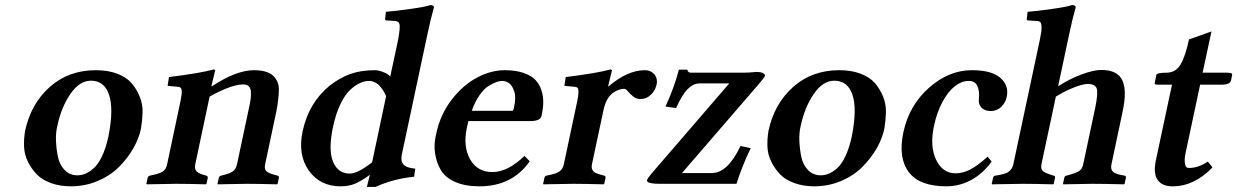

<svg xmlns="http://www.w3.org/2000/svg" viewBox="-20 -718 4833 750"><path d="M335.4 -402.8Q290.5 -402.8 255.1 -351.1Q219.7 -299.3 204.6 -229Q197.3 -201.2 198.7 -167.2Q200.2 -133.3 206.8 -103.3Q213.4 -73.2 233.2 -53.2Q252.9 -33.2 282.2 -33.2Q297.9 -33.2 313 -39.3Q328.1 -45.4 345.7 -60.5Q363.3 -75.7 378.4 -107.4Q393.6 -139.2 403.3 -184.1Q424.8 -291.5 406.2 -347.2Q387.7 -402.8 335.4 -402.8ZM78.1 -207Q100.6 -312.5 174.3 -378.2Q248 -443.8 354.5 -443.8Q401.9 -443.8 437.7 -430.2Q473.6 -416.5 493.4 -393.8Q513.2 -371.1 525.4 -341.6Q537.6 -312 536.9 -280Q536.1 -248 530.8 -215.8Q522.5 -176.3 500.2 -137.7Q478 -99.1 444.3 -65.4Q410.6 -31.7 361.6 -11Q312.5 9.8 256.8 9.8Q214.4 9.8 179.7 -2.7Q145 -15.1 124 -36.6Q103 -58.1 89.1 -86.2Q75.2 -114.3 74 -145Q72.8 -175.8 78.1 -207Z M807.6 -380.9Q903.3 -443.8 972.2 -443.8Q1022.9 -443.8 1046.6 -422.4Q1070.3 -400.9 1069.3 -365.2Q1068.4 -329.6 1059.6 -283.2L1015.6 -76.2Q1011.7 -56.6 1021.2 -48.6Q1030.8 -40.5 1055.7 -34.2L1063.5 -32.2Q1070.8 -30.3 1069.3 -22.9L1064.5 0L1062 2Q982.4 0 943.4 0L831.1 2L829.6 0L834.5 -22.9Q835.9 -29.8 844.2 -32.2L848.6 -33.2Q876 -39.6 888.7 -48.1Q901.4 -56.6 905.8 -76.2L951.2 -290Q963.4 -340.8 959.5 -364.5Q955.6 -388.2 930.2 -388.2Q884.3 -388.2 798.8 -340.8L742.7 -76.2Q738.8 -57.1 748.3 -48.1Q757.8 -39.1 781.7 -33.2L785.2 -32.2Q792.5 -30.3 791.5 -22.9L786.6 0L784.2 2Q708.5 0 669.4 0L553.2 2L551.8 0L556.6 -22.9Q558.1 -30.3 566.4 -32.2L575.7 -34.2Q603.5 -40 616 -48.1Q628.4 -56.2 632.8 -76.2L684.6 -320.8Q687.5 -335.4 689 -345.9Q690.4 -356.4 689.9 -362.8Q689.5 -369.1 687.5 -372.6Q685.5 -376 682.6 -377.4Q679.7 -378.9 675.3 -378.9L634.8 -382.8L640.1 -417Q765.6 -432.6 814.5 -446.8Q819.3 -445.8 820.8 -443.8L805.7 -380.9Z M1488.3 -342.8Q1461.4 -401.9 1421.9 -401.9Q1404.8 -401.9 1386.5 -393.8Q1368.2 -385.7 1347.9 -366.9Q1327.6 -348.1 1309.6 -310.8Q1291.5 -273.4 1280.8 -222.2Q1261.7 -132.3 1281 -86.2Q1300.3 -40 1346.2 -40Q1377.4 -40 1433.6 -84ZM1649.4 -583 1549.8 -115.2Q1544.4 -90.3 1555.2 -76.4Q1565.9 -62.5 1602.1 -59.1L1597.7 -27.8Q1514.6 -19 1446.8 12.2H1413.1L1424.8 -35.2Q1390.1 -9.8 1365.7 0Q1341.3 9.8 1310.5 9.8Q1230 9.8 1186.3 -51.8Q1142.6 -113.3 1162.1 -205.1Q1185.5 -315.9 1268.1 -383.8Q1307.1 -414.1 1348.4 -429Q1389.6 -443.8 1444.8 -443.8Q1458 -443.8 1477.5 -436.3Q1497.1 -428.7 1504.4 -418.9L1535.2 -563Q1543.9 -611.8 1540.5 -624Q1537.1 -636.2 1520.5 -636.2L1489.3 -638.2Q1483.9 -638.7 1484.4 -643.1L1487.3 -671.9Q1524.4 -674.8 1583.5 -683.1Q1642.6 -691.4 1661.1 -698.2Q1668.5 -698.2 1672.1 -695.6Q1675.8 -692.9 1674.8 -688Q1663.1 -647.9 1649.4 -583Z M1822.8 -285.2H1982.9Q1985.4 -287.1 1987.3 -295.9Q1996.6 -335.4 1989.3 -359.1Q1981.9 -382.8 1969.5 -392.3Q1957 -401.9 1941.9 -401.9Q1931.6 -401.9 1918.9 -397.5Q1906.2 -393.1 1888.4 -382.1Q1870.6 -371.1 1853 -345.9Q1835.4 -320.8 1822.8 -285.2ZM2028.8 -108.9 2049.3 -87.9Q1980 10.3 1852.1 9.8Q1796.9 9.8 1758.5 -7.1Q1720.2 -23.9 1702.6 -52.7Q1685.1 -81.5 1679.4 -119.1Q1673.8 -156.7 1684.6 -198.2Q1700.2 -271.5 1744.6 -328.9Q1789.1 -386.2 1843.5 -415Q1897.9 -443.8 1951.7 -443.8Q1994.1 -443.8 2024.7 -433.3Q2055.2 -422.9 2071.3 -406Q2087.4 -389.2 2095 -365.2Q2102.5 -341.3 2102.1 -317.4Q2101.6 -293.5 2095.7 -266.1Q2091.3 -245.1 2052.2 -245.1H1809.6Q1806.6 -231.4 1803.7 -219.2Q1788.1 -145.5 1816.4 -95.7Q1844.7 -45.9 1903.3 -45.9Q1963.4 -45.9 2028.8 -108.9Z M2357.4 -380.9Q2432.1 -443.8 2498.5 -443.8Q2515.6 -443.8 2527.6 -435.3Q2539.6 -426.8 2543.7 -414.1Q2547.9 -401.4 2544.9 -388.2Q2539.6 -363.8 2522 -347.4Q2504.4 -331.1 2482.9 -331.1Q2465.8 -331.1 2453.4 -341.1Q2440.9 -351.1 2432.9 -361.1Q2424.8 -371.1 2418 -371.1Q2399.9 -371.1 2378.4 -357.9Q2348.6 -339.8 2337.4 -288.1L2292.5 -77.1Q2289.6 -63.5 2293.9 -54.9Q2298.3 -46.4 2306.6 -42.5Q2314.9 -38.6 2331.5 -34.2L2339.4 -32.2Q2346.7 -30.3 2345.2 -22.9L2340.3 0L2337.9 2Q2258.3 0 2219.2 0L2103 2L2101.6 0L2106.4 -22.9Q2107.9 -30.3 2115.2 -32.2L2125.5 -34.2Q2151.9 -39.1 2165.3 -48.3Q2178.7 -57.6 2182.6 -77.1L2234.4 -320.8Q2239.7 -344.7 2239.7 -357.9Q2239.7 -371.1 2236.1 -374.8Q2232.4 -378.4 2225.1 -378.9L2184.6 -382.8L2189.9 -417Q2315.4 -432.6 2364.3 -446.8Q2369.1 -445.8 2370.6 -443.8L2355.5 -380.9Z M2665 -445.8Q2667 -433.6 2679.2 -434.1H2883.3Q2894 -434.1 2906.2 -434.8Q2918.5 -435.5 2926.5 -436.3Q2934.6 -437 2935.1 -437Q2950.7 -437 2960 -432.6Q2969.2 -428.2 2967.8 -420.9Q2966.8 -416 2939.9 -384.8L2644 -42H2760.3Q2822.8 -42 2872.6 -147.9L2912.6 -139.2Q2878.9 -70.3 2856.9 0H2559.1Q2538.1 0 2526.1 -2Q2514.2 -3.9 2510.3 -7.3Q2506.3 -10.7 2507.8 -16.1Q2508.8 -20 2523.4 -38.1Q2577.6 -100.1 2679.2 -218.8Q2780.8 -337.4 2828.6 -392.1H2712.4Q2688.5 -392.1 2666.5 -370.4Q2644.5 -348.6 2621.1 -295.9L2579.6 -301.8Q2615.2 -379.9 2631.8 -445.8Z M3239.3 -402.8Q3194.3 -402.8 3158.9 -351.1Q3123.5 -299.3 3108.4 -229Q3101.1 -201.2 3102.5 -167.2Q3104 -133.3 3110.6 -103.3Q3117.2 -73.2 3137 -53.2Q3156.7 -33.2 3186 -33.2Q3201.7 -33.2 3216.8 -39.3Q3231.9 -45.4 3249.5 -60.5Q3267.1 -75.7 3282.2 -107.4Q3297.4 -139.2 3307.1 -184.1Q3328.6 -291.5 3310.1 -347.2Q3291.5 -402.8 3239.3 -402.8ZM2981.9 -207Q3004.4 -312.5 3078.1 -378.2Q3151.9 -443.8 3258.3 -443.8Q3305.7 -443.8 3341.6 -430.2Q3377.4 -416.5 3397.2 -393.8Q3417 -371.1 3429.2 -341.6Q3441.4 -312 3440.7 -280Q3439.9 -248 3434.6 -215.8Q3426.3 -176.3 3404.1 -137.7Q3381.8 -99.1 3348.1 -65.4Q3314.5 -31.7 3265.4 -11Q3216.3 9.8 3160.6 9.8Q3118.2 9.8 3083.5 -2.7Q3048.8 -15.1 3027.8 -36.6Q3006.8 -58.1 2992.9 -86.2Q2979 -114.3 2977.8 -145Q2976.6 -175.8 2981.9 -207Z M4321.8 -77.1Q4317.4 -57.1 4326.9 -47.9Q4336.4 -38.6 4361.3 -34.2L4372.1 -32.2Q4379.9 -30.8 4377.9 -22.9L4373 0L4370.6 2Q4287.1 0 4248 0L4133.8 2L4132.3 0L4137.2 -22.9Q4138.7 -30.8 4147 -32.2L4154.3 -34.2Q4182.6 -42 4195.1 -49.8Q4207.5 -57.6 4211.4 -77.1L4257.8 -294.9Q4270 -353.5 4264.2 -371.8Q4258.3 -390.1 4228 -390.1Q4218.3 -390.1 4200.2 -385Q4182.1 -379.9 4155.8 -368.2Q4129.4 -356.4 4104.5 -340.8L4048.3 -77.1Q4044.4 -57.6 4053.5 -49.8Q4062.5 -42 4088.4 -34.2L4095.2 -32.2Q4103 -30.8 4101.1 -22.9L4096.2 0L4093.8 2Q4014.2 0 3975.1 0L3856 2L3854 0L3858.9 -22.9Q3860.4 -30.8 3869.1 -32.2L3881.3 -34.2Q3898.4 -37.1 3909.4 -41.5Q3920.4 -45.9 3928 -54.7Q3935.5 -63.5 3938.5 -77.1L4042 -563Q4048.8 -594.7 4048.6 -610.8Q4048.3 -627 4043.5 -631.6Q4038.6 -636.2 4027.3 -636.2L3995.6 -638.2Q3990.2 -638.7 3990.7 -643.1L3994.1 -671.9Q4031.2 -674.8 4090.1 -683.1Q4148.9 -691.4 4167.5 -698.2Q4174.8 -698.2 4178.7 -695.6Q4182.6 -692.9 4181.6 -688Q4169.9 -647.9 4156.2 -583L4113.3 -380.9Q4159.2 -410.6 4206.1 -427.7Q4252.9 -444.8 4281.7 -444.8Q4344.7 -444.8 4363.8 -405Q4382.8 -365.2 4365.7 -284.2ZM3853.5 -86.9Q3820.8 -41 3774.9 -15.6Q3729 9.8 3676.3 9.8Q3571.8 9.8 3529.8 -45.9Q3487.8 -101.6 3508.8 -201.2Q3531.2 -306.6 3608.9 -375.2Q3686.5 -443.8 3776.4 -443.8Q3853.5 -443.8 3887.7 -413.8Q3921.9 -383.8 3912.6 -339.8Q3910.2 -328.1 3904.5 -318.1Q3898.9 -308.1 3891.1 -300.5Q3883.3 -293 3872.8 -288.6Q3862.3 -284.2 3850.6 -284.2Q3827.1 -284.2 3814.2 -297.4Q3801.3 -310.5 3803.7 -331.1Q3807.1 -359.9 3798.3 -380.9Q3789.6 -401.9 3763.7 -401.9Q3736.8 -401.9 3710.4 -381.6Q3684.1 -361.3 3661.9 -320.6Q3639.6 -279.8 3628.4 -226.1Q3611.3 -146.5 3636.7 -93.8Q3662.1 -41 3712.9 -41Q3741.2 -41 3769.8 -55.7Q3798.3 -70.3 3837.9 -106Z M4668 -387.2 4614.3 -134.8Q4606.4 -102.5 4607.9 -86.4Q4609.4 -70.3 4613.3 -66.2Q4617.2 -62 4625 -62Q4661.6 -62 4698.2 -86.9L4716.3 -64Q4644.5 10.3 4559.6 9.8Q4520 9.8 4502.2 -14.9Q4484.4 -39.6 4495.1 -91.8L4558.1 -387.2H4506.8Q4495.1 -387.2 4492.4 -388.7Q4489.7 -390.1 4490.7 -395L4497.1 -425.8Q4498.5 -433.6 4537.1 -434.1Q4572.3 -434.1 4591.3 -465.8Q4610.4 -497.6 4624.5 -564L4712.4 -595.2L4677.7 -434.1H4772.9Q4786.1 -434.1 4790 -431.6Q4793.9 -429.2 4793 -423.8L4788.6 -403.8Q4785.2 -386.7 4748 -387.2Z"/></svg>

Font: Linux Libertine Slanted
Style: Semibold Slanted
Weight: 600
Designer: Philipp H. Poll
Foundry: Philipp H. Poll
Version: Version 5.1.1